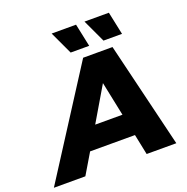

<svg xmlns="http://www.w3.org/2000/svg" viewBox="-223 -1053 1165 1198"><g transform="rotate(-20 359.0 -454.5)"><path d="M548 0 520 -136H222L141 0H-68L381 -700H576L745 0ZM309 -282H490L443 -509ZM319 -757 248 -909H410L442 -757ZM537 -757 466 -909H628L660 -757Z"/></g></svg>

Font: My Font
Style: Italic
Weight: 500
Designer: Julieta Ulanovsky
Foundry: Julieta Ulanovsky
Version: ""